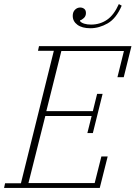

<svg xmlns="http://www.w3.org/2000/svg" viewBox="-27 -925 667 945"><path d="M-2 -23H76L238 -675H160L165 -698H620L582 -545H551L583 -674H275L201 -378H430L451 -463H478L430 -270H403L424 -354H196L113 -24H439L472 -155H503L464 0H-7ZM418 -786Q377 -786 354 -803Q331 -820 331 -847Q331 -866 342 -877Q353 -888 368 -888Q379 -888 387.5 -881.5Q396 -875 396 -861Q396 -846 386 -836.5Q376 -827 367 -825V-821Q373 -813 387.5 -808.5Q402 -804 421 -804Q465 -804 499.5 -827.5Q534 -851 558 -905L572 -897Q545 -834 503 -810Q461 -786 418 -786Z"/></svg>

Font: IBM Plex Serif ExtLt
Style: Italic
Weight: 200
Italic angle: -14°
Designer: Mike Abbink, Paul van der Laan, Pieter van Rosmalen
Foundry: Bold Monday
Version: Version 3.001